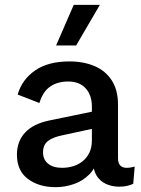

<svg xmlns="http://www.w3.org/2000/svg" viewBox="-20 -764 582 794"><path d="M360 -322Q360 -371 334 -399Q308 -427 262 -427Q218 -427 187.5 -406Q157 -385 143 -338L53 -373Q71 -435 125 -472.5Q179 -510 267 -510Q326 -510 371.5 -490.5Q417 -471 442.5 -431Q468 -391 468 -332V-110Q468 -70 504 -70Q512 -70 521 -71.5Q530 -73 537 -75L531 -4Q521 1 506.5 4.5Q492 8 473 8Q443 8 418 -3.5Q393 -15 379 -38.5Q365 -62 365 -98V-109L383 -110Q376 -70 349.5 -43Q323 -16 286 -3Q249 10 210 10Q141 10 95.5 -24Q50 -58 50 -125Q50 -179 83.5 -215.5Q117 -252 185 -266L374 -305V-234L240 -205Q199 -197 178.5 -181Q158 -165 158 -134Q158 -104 179 -87Q200 -70 237 -70Q260 -70 282 -76.5Q304 -83 321.5 -97Q339 -111 349.5 -132.5Q360 -154 360 -184ZM285 -744H393L295 -576H212Z"/></svg>

Font: Kantumruy Pro Medium
Style: Regular
Weight: 500
Designer: Sovichet Tep
Foundry: Sovichet Tep
Version: Version 1.002